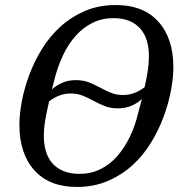

<svg xmlns="http://www.w3.org/2000/svg" viewBox="-20 -730 725 762"><path d="M285 12Q176 12 116.5 -54Q57 -120 57 -235Q57 -276 66.5 -327Q76 -378 95.5 -431Q115 -484 145.5 -534Q176 -584 218.5 -623Q261 -662 316 -686Q371 -710 440 -710Q549 -710 608.5 -644Q668 -578 668 -463Q668 -422 658.5 -371Q649 -320 629.5 -267Q610 -214 579.5 -164Q549 -114 506.5 -75Q464 -36 408.5 -12Q353 12 285 12ZM186 -375Q204 -392 228 -402Q252 -412 280 -412Q309 -412 330.5 -404Q352 -396 380 -381Q402 -369 422.5 -361Q443 -353 469 -353Q493 -353 514.5 -361.5Q536 -370 554 -384Q563 -425 567 -452.5Q571 -480 571 -508Q571 -540 563 -567.5Q555 -595 538 -615Q521 -635 494.5 -646.5Q468 -658 430 -658Q385 -658 347.5 -639.5Q310 -621 280.5 -588Q251 -555 230 -510.5Q209 -466 196 -414ZM296 -40Q341 -40 378.5 -58.5Q416 -77 445 -110Q474 -143 495.5 -187.5Q517 -232 529 -284Q533 -298 536.5 -312Q540 -326 543 -337Q525 -320 501 -310Q477 -300 449 -300Q420 -300 398.5 -308Q377 -316 349 -331Q327 -343 306.5 -351Q286 -359 260 -359Q236 -359 214.5 -350.5Q193 -342 175 -328Q164 -281 159 -250.5Q154 -220 154 -190Q154 -158 162 -130.5Q170 -103 187 -83Q204 -63 231 -51.5Q258 -40 296 -40Z"/></svg>

Font: IBM Plex Serif Text
Style: Italic
Weight: 450
Italic angle: -14°
Designer: Mike Abbink, Paul van der Laan, Pieter van Rosmalen
Foundry: Bold Monday
Version: Version 3.001